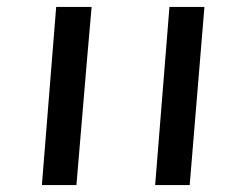

<svg xmlns="http://www.w3.org/2000/svg" viewBox="-20 -592 679 556"><path d="M245.3 -572Q241.3 -532 201.3 -56H101.3L142.7 -572ZM572 -572 529.3 -56H429.3L470.7 -572Z"/></svg>

Font: Timmana
Style: Regular
Weight: 400
Designer: Appaji Ambarisha Darbha
Foundry: Andhrapradesh Society for Knowledge Networks
Version: Version 1.0.4; ttfautohint (v1.2.42-39fb)